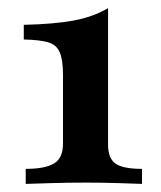

<svg xmlns="http://www.w3.org/2000/svg" viewBox="-20 -454 397 474"><path d="M43.5 0V-37.1Q91.1 -37.1 113.3 -50.4Q135.5 -63.7 135.5 -99.2V-268.5Q135.5 -306.5 127.4 -325Q119.4 -343.5 98.8 -349.6Q78.2 -355.6 38.7 -356.5V-392.7Q112.9 -394.4 161.3 -403.2Q209.7 -412.1 246.8 -433.9V-96.8Q246.8 -62.9 265.3 -50Q283.9 -37.1 330.6 -37.1V0Q310.5 -0.8 271.4 -2Q232.3 -3.2 193.5 -3.2Q150 -3.2 108.1 -2Q66.1 -0.8 43.5 0Z"/></svg>

Font: Playfair 9pt
Style: Bold
Weight: 700
Designer: Claus Eggers Sørensen
Foundry: Claus Eggers Sørensen
Version: Version 2.203